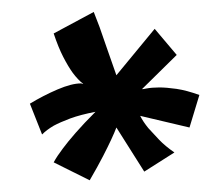

<svg xmlns="http://www.w3.org/2000/svg" viewBox="-20 -776 355 323"><path d="M30.3 -601.6Q52.7 -615.2 76.7 -625.5Q100.6 -635.7 116.2 -635.7Q117.2 -635.7 117.7 -635.3Q118.2 -634.8 120.1 -634.8Q111.3 -641.6 102.5 -653.3Q94.7 -664.1 86.4 -680.2Q78.1 -696.3 70.3 -719.7L137.7 -755.9Q141.6 -746.1 147.5 -730.5Q152.3 -716.8 159.2 -696.8Q166 -676.8 175.8 -649.4L240.2 -727.5L277.3 -683.6L218.8 -626Q221.7 -626 225.6 -627Q235.4 -628.9 248 -628.9Q259.8 -628.9 276.9 -626.5Q293.9 -624 315.4 -616.2L298.8 -561.5L215.8 -581.1Q220.7 -571.3 229.5 -560.5Q237.3 -551.8 247.6 -541Q257.8 -530.3 273.4 -519.5L222.7 -487.3L175.8 -561.5Q172.9 -553.7 167 -541Q162.1 -530.3 153.3 -513.2Q144.5 -496.1 130.9 -472.7L70.3 -502.9Q76.2 -513.7 85.9 -526.4Q93.8 -537.1 107.4 -552.7Q121.1 -568.4 140.6 -587.9Q115.2 -583 98.1 -576.7Q81.1 -570.3 70.3 -564.5Q58.6 -557.6 50.8 -549.8Z"/></svg>

Font: Miniver
Style: Regular
Weight: 400
Designer: Dathan Boardman
Foundry: Open Window
Version: Version 1.000